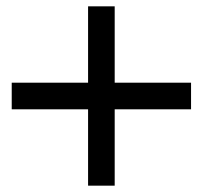

<svg xmlns="http://www.w3.org/2000/svg" viewBox="-20 -703 640 606"><path d="M17 -358V-442H583V-358ZM258 -117V-683H342V-117Z"/></svg>

Font: Victor Mono Thin SemiBold
Style: Regular
Weight: 600
Monospace: yes
Version: Version 1.561;gftools[0.9.30]